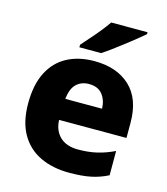

<svg xmlns="http://www.w3.org/2000/svg" viewBox="-115 -855 832 955"><g transform="rotate(15 301.5 -378.0)"><path d="M309 -559Q425 -559 493 -495.5Q561 -432 561 -309V-231H214Q216 -177 249 -145Q282 -113 343 -113Q395 -113 438.5 -123Q482 -133 528 -155V-30Q487 -9 441.5 0.5Q396 10 329 10Q246 10 181.5 -20Q117 -50 80.5 -112.5Q44 -175 44 -271Q44 -368 77 -432Q110 -496 169.5 -527.5Q229 -559 309 -559ZM312 -442Q273 -442 247.5 -417.5Q222 -393 217 -340H406Q405 -383 382 -412.5Q359 -442 312 -442ZM526 -756Q510 -742 485 -722Q460 -702 431.5 -680Q403 -658 376.5 -638.5Q350 -619 330 -606H218V-619Q234 -638 257 -663.5Q280 -689 302 -716.5Q324 -744 339 -766H526Z"/></g></svg>

Font: Noto Sans Sinhala ExtraBold
Style: Regular
Weight: 800
Designer: Jelle Bosma - Monotype Design Team
Foundry: Monotype Imaging Inc.
Version: Version 2.006; ttfautohint (v1.8.4.7-5d5b)